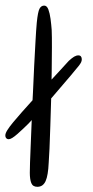

<svg xmlns="http://www.w3.org/2000/svg" viewBox="-20 -654 340 702"><path d="M12 -145Q8 -145 5.2 -146.8Q2.5 -148.5 1 -151.5Q-0.5 -154.5 -0.5 -159Q-0.5 -166.5 7 -178.5Q14.5 -190.5 28.2 -207Q42 -223.5 60 -244Q79.5 -266 99 -287.5Q99.5 -301.5 100.5 -315.5Q102.5 -366 105 -414Q107.5 -462 109.8 -503Q112 -544 114.5 -571.5Q118.5 -611 124.5 -622.2Q130.5 -633.5 141.5 -633.5Q151.5 -633.5 156.8 -619.5Q162 -605.5 164.8 -585Q167.5 -564.5 169 -544.5Q170 -520.5 169.8 -480.2Q169.5 -440 169 -391Q168.5 -377 168.5 -363Q181.5 -377 194 -390.5Q214 -412.5 231.5 -431.5Q243 -442 251 -446.8Q259 -451.5 266.5 -451.5Q273 -451.5 276 -447.5Q279 -443.5 279 -437.5Q279 -435 278.5 -432.2Q278 -429.5 276.8 -426.8Q275.5 -424 273.5 -421Q271.5 -418 269 -414.5Q261 -404 239.5 -378.8Q218 -353.5 190.5 -321.5Q178.5 -308 167 -294Q167 -292.5 167 -291Q165.5 -240 164 -193.2Q162.5 -146.5 161 -110.8Q159.5 -75 158 -58Q157 -35.5 154.2 -19Q151.5 -2.5 146.8 8Q142 18.5 134.5 23.8Q127 29 116.5 29Q100 29 94.5 15.5Q89 2 89 -22Q89 -32 89.8 -60Q90.5 -88 92.5 -128.5Q94 -168 96 -215Q90 -208.5 84.5 -202.5Q65 -183 43.5 -164Q22 -145 12 -145Z"/></svg>

Font: Gluten Thin ExtraLight
Style: Regular
Weight: 250
Version: Version 1.300